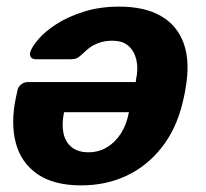

<svg xmlns="http://www.w3.org/2000/svg" viewBox="-20 -550 623 580"><path d="M340 -530Q417 -530 466.5 -501.5Q516 -473 535.5 -417.5Q555 -362 540 -280Q539 -272 536 -259Q533 -246 531 -237Q512 -160 468.5 -104.5Q425 -49 363 -19.5Q301 10 225 10Q142 10 92.5 -24.5Q43 -59 27.5 -119Q12 -179 28 -255L33 -278Q35 -288 44 -295Q53 -302 63 -302H390Q390 -303 390.5 -305.5Q391 -308 391 -310Q398 -343 392 -369Q386 -395 368.5 -411Q351 -427 319 -427Q296 -427 277.5 -420Q259 -413 247 -403Q235 -393 228 -386Q217 -376 210.5 -373.5Q204 -371 193 -371H88Q79 -371 74 -376.5Q69 -382 71 -392Q76 -408 96 -431.5Q116 -455 151 -477.5Q186 -500 234 -515Q282 -530 340 -530ZM370 -211H174L173 -209Q166 -173 172 -146.5Q178 -120 197 -105Q216 -90 247 -90Q278 -90 303 -105Q328 -120 345 -146.5Q362 -173 369 -209Z"/></svg>

Font: Rubik Light SemiBold
Style: Italic
Weight: 600
Italic angle: -12°
Version: Version 2.104